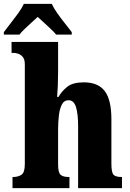

<svg xmlns="http://www.w3.org/2000/svg" viewBox="-46 -978 677 998"><path d="M19 0V-58H22Q48 -58 65.5 -69.5Q83 -81 83 -125V-644Q83 -670 72 -682.5Q61 -695 47.5 -699Q34 -703 28 -703H14V-760H256V-606Q256 -568 254.5 -532Q253 -496 251 -474H258Q274 -503 303 -526.5Q332 -550 390 -550Q464 -550 498.5 -504.5Q533 -459 533 -358V-128Q533 -82 544 -70Q555 -58 585 -58H588V0H360V-323Q360 -386 349 -421.5Q338 -457 310 -457Q287 -457 275.5 -434.5Q264 -412 260 -377Q256 -342 256 -305V-122Q256 -81 269 -69.5Q282 -58 311 -58H315V0ZM-26 -811Q-12 -830 8.5 -856Q29 -882 48.5 -909Q68 -936 78 -958H223Q233 -936 252 -909Q271 -882 292 -856Q313 -830 327 -811V-798H246Q239 -807 221 -824.5Q203 -842 183 -860Q163 -878 150 -890Q136 -877 117 -860Q98 -843 81 -826.5Q64 -810 55 -798H-26Z"/></svg>

Font: Noto Serif Condensed Black
Style: Regular
Weight: 900
Width: 3
Designer: Monotype Design Team
Foundry: Monotype Imaging Inc.
Version: Version 2.015; ttfautohint (v1.8.4.7-5d5b)